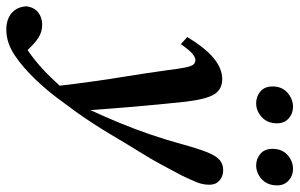

<svg xmlns="http://www.w3.org/2000/svg" viewBox="-248 -526 927 594"><g transform="rotate(90 215.0 -229.5)"><path d="M-62 150Q-58 127 -42.5 115Q-27 103 -5 103Q17 103 35 114.5Q53 126 74 149L98 173H33Q102 135 159 75Q184 49 208.5 21.5Q233 -6 254 -35Q280 -91 299.5 -138.5Q319 -186 334.5 -231.5Q350 -277 364 -327Q378 -379 389.5 -407.5Q401 -436 414 -446.5Q427 -457 445 -457Q464 -457 477 -445.5Q490 -434 490 -415Q490 -394 482.5 -375.5Q475 -357 461 -328Q446 -300 429 -268Q412 -236 387 -196Q361 -154 332 -105Q303 -56 264 -1Q244 26 221.5 56.5Q199 87 166 122Q126 164 88 189Q50 214 10 214Q-22 214 -41.5 197Q-61 180 -62 150ZM260 -34 185 60Q178 0 170.5 -53.5Q163 -107 154 -162Q145 -217 136 -282Q131 -322 127 -341Q123 -360 117.5 -365.5Q112 -371 105 -371Q96 -371 85 -362Q74 -353 55 -326L33 -346Q67 -402 99 -428Q131 -454 163 -454Q194 -454 209.5 -430.5Q225 -407 233 -342Q242 -258 248.5 -182Q255 -106 260 -34ZM238 -559Q217 -559 201.5 -572Q186 -585 186 -610Q186 -639 205.5 -656Q225 -673 249 -673Q270 -673 285 -659.5Q300 -646 300 -624Q300 -594 281 -576.5Q262 -559 238 -559ZM430 -559Q410 -559 394.5 -572Q379 -585 379 -610Q379 -639 398 -656Q417 -673 441 -673Q462 -673 477 -659.5Q492 -646 492 -624Q492 -594 473 -576.5Q454 -559 430 -559Z"/></g></svg>

Font: Lisu Bosa ExtraBold
Style: Italic
Weight: 800
Italic angle: -19°
Designer: David Morse, Annie Olsen, Victor Gaultney, Frank Grießhammer (Latin)
Foundry: SIL International
Version: Version 2.000